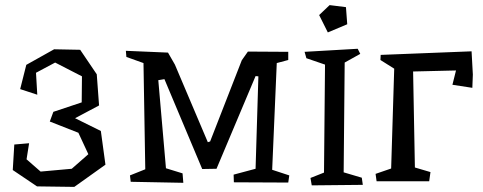

<svg xmlns="http://www.w3.org/2000/svg" viewBox="-20 -711 1892 752"><path d="M294 -516 359 -420 368 -298 274 -248 375 -198 393 -66 271 21 125 19 30 -45 36 -145 94 -150 84 -87 139 -39 261 -50 326 -107 287 -191 175 -235 189 -273 300 -310 301 -412 196 -466 121 -426 126 -340 59 -362 83 -457 192 -518Z M1113 -24 1109 4 896 3 895 -27 981 -50 992 -412 981 -413 828 -50 772 -49 624 -401 600 -397 630 -52 695 -32 698 5 492 1 489 -24 549 -48 542 -464 475 -488 473 -512 638 -505 665 -458 794 -154 803 -157 927 -475 951 -509 1109 -508V-476L1064 -464L1046 -46Z M1401 13 1201 15 1196 -14 1249 -35 1253 -458 1180 -483 1173 -508 1381 -520 1391 -500 1330 -466 1326 -36 1397 -15ZM1264 -584 1230 -652 1271 -691 1335 -683 1340 -616Z M1832 -419 1830 -367 1752 -379 1766 -435 1598 -431 1605 -55 1666 -37 1661 -1H1455L1451 -30L1512 -51L1524 -442L1470 -476L1471 -496L1827 -510Z"/></svg>

Font: Underdog
Style: Regular
Weight: 400
Designer: Sergey Steblina
Foundry: Sergey Steblina, Jovanny Lemonad
Version: Version 1.001; ttfautohint (v0.9)